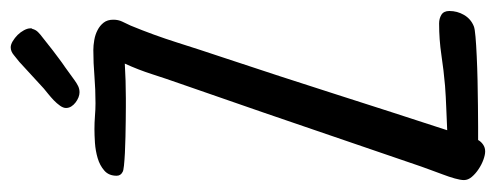

<svg xmlns="http://www.w3.org/2000/svg" viewBox="-294 -590 895 346"><g transform="rotate(-90 153.0 -417.5)"><path d="M305.7 -54.7Q305.7 -40.5 298.6 -28.3Q291.5 -16.1 278.3 -10.7Q273.9 -8.8 259.3 -7.6Q244.6 -6.3 224.1 -5.4Q203.6 -4.4 180.2 -3.9Q156.7 -3.4 135.3 -3.2Q113.8 -2.9 97.2 -2.9Q80.6 -2.9 73.2 -2.9Q70.3 2.4 64.9 6.1Q59.6 9.8 52.7 9.8Q46.4 9.8 37.6 6.6Q28.8 3.4 20.8 -2Q12.7 -7.3 6.8 -14.2Q1 -21 1 -28.3Q1 -34.7 3.9 -44.9Q6.8 -55.2 11 -66.2Q15.1 -77.1 19 -87.9Q22.9 -98.6 25.4 -105.5L123 -390.6L174.8 -540Q183.6 -564.9 191.7 -590.1Q199.7 -615.2 210.9 -639.6Q195.3 -638.7 179.7 -638.2Q164.1 -637.7 148.4 -637.7Q144 -637.7 133.1 -637.7Q122.1 -637.7 108.2 -637.9Q94.2 -638.2 78.9 -638.4Q63.5 -638.7 50 -639.4Q36.6 -640.1 27.1 -641.1Q17.6 -642.1 15.6 -643.6Q8.8 -647 8.8 -654.3Q8.8 -668.5 18.1 -676.5Q27.3 -684.6 40.5 -688.5Q53.7 -692.4 68.1 -693.4Q82.5 -694.3 92.8 -694.3Q104.5 -694.3 116.2 -693.4Q127.9 -692.4 139.6 -692.4Q164.1 -692.4 188 -694.3Q211.9 -696.3 235.4 -696.3Q243.7 -696.3 253.4 -694.6Q263.2 -692.9 271.2 -688.7Q279.3 -684.6 284.7 -677.7Q290 -670.9 290 -660.2Q290 -651.4 286.6 -644.3Q283.2 -637.2 279.3 -628.9Q262.2 -587.4 249 -545.7Q235.8 -503.9 221.7 -461.9Q188 -360.8 156 -260.5Q124 -160.2 90.8 -58.6Q110.8 -59.6 130.9 -60.3Q150.9 -61 170.9 -62.5Q198.7 -64.9 226.6 -69.1Q254.4 -73.2 283.2 -73.2Q292 -73.2 298.8 -69.1Q305.7 -64.9 305.7 -54.7ZM130.9 -745.6Q130.9 -750.5 135 -756.3Q139.2 -762.2 144.8 -767.6Q150.4 -772.9 156.2 -777.6Q162.1 -782.2 166 -785.6L213.9 -829.6Q219.7 -834 226.3 -839.6Q232.9 -845.2 240.2 -845.2Q245.1 -845.2 251.2 -841.6Q257.3 -837.9 262.5 -832.8Q267.6 -827.6 271 -821.3Q274.4 -814.9 274.4 -810.1Q274.4 -809.1 274.4 -808.1Q274.4 -807.1 273.4 -806.2Q272 -800.3 267.6 -795.9Q263.2 -791.5 257.8 -787.6Q242.7 -775.4 234.6 -769.3Q226.6 -763.2 219.7 -758.1Q212.9 -752.9 204.3 -747.1Q195.8 -741.2 180.7 -730Q175.3 -726.1 170.2 -723.6Q165 -721.2 159.2 -721.2Q154.8 -721.2 149.9 -723.1Q145 -725.1 140.6 -728.5Q136.2 -731.9 133.5 -736.3Q130.9 -740.7 130.9 -745.6Z"/></g></svg>

Font: Just Another Hand
Style: Regular
Weight: 400
Designer: Astigmatic (AOETI)
Foundry: Astigmatic (AOETI)
Version: Version 1.000